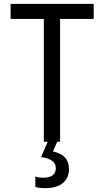

<svg xmlns="http://www.w3.org/2000/svg" viewBox="-20 -734 540 994"><path d="M207 -636H35V-714H465V-636H291V0H207ZM163 234V180Q182 186 205 186Q237 186 253 173Q269 160 269 137Q269 112 250 98.5Q231 85 193 79L227 0H276L254 50Q296 59 316.5 81.5Q337 104 337 141Q337 188 305 214Q273 240 215 240Q182 240 163 234Z"/></svg>

Font: Noto Sans Mono UI Cond
Style: Regular
Weight: 400
Width: 3
Monospace: yes
Designer: Monotype Design team
Foundry: Monotype Imaging Inc.
Version: Version 1.000